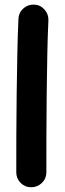

<svg xmlns="http://www.w3.org/2000/svg" viewBox="-20 -744 279 829"><path d="M127 -724.1Q153.8 -723.1 171.9 -703.1Q189.9 -683.1 189 -656.2Q186 -594.7 184.3 -512Q182.6 -429.2 181.6 -338.4Q180.7 -247.6 180.4 -159.7Q180.2 -71.8 180.2 0Q180.2 26.9 160.9 45.7Q141.6 64.5 114.7 64.5Q87.9 64.5 69.1 45.7Q50.3 26.9 50.3 0Q50.3 -72.3 50.5 -160.2Q50.8 -248 52 -339.4Q53.2 -430.7 54.9 -514.4Q56.6 -598.1 59.6 -662.1Q60.5 -689 80.3 -707Q100.1 -725.1 127 -724.1Z"/></svg>

Font: Mikhak-FD Bold
Style: Regular
Weight: 700
Designer: Amin Abedi
Version: Version 3.3